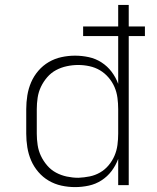

<svg xmlns="http://www.w3.org/2000/svg" viewBox="-20 -755 640 783"><path d="M286 8Q258 8 230.5 2Q203 -4 179 -18Q155 -32 136.5 -53.5Q118 -75 107 -100.5Q96 -126 91.5 -154Q87 -182 87 -210V-310Q87 -338 91.5 -366Q96 -394 107 -419.5Q118 -445 136.5 -466.5Q155 -488 179 -502Q203 -516 230.5 -522Q258 -528 286 -528Q314 -528 342 -522Q370 -516 394 -500.5Q418 -485 435 -462.5Q452 -440 462 -413V-608H319V-647H462V-735H505V-647H571V-608H505V0H462V-107Q452 -80 435 -57.5Q418 -35 394 -19.5Q370 -4 342 2Q314 8 286 8ZM299 -30Q299 -30 299.5 -30Q300 -30 300 -30Q323 -31 345.5 -35.5Q368 -40 388 -51.5Q408 -63 423 -81Q438 -99 447 -120Q456 -141 459 -164Q462 -187 462 -210V-310Q462 -333 459 -356Q456 -379 447 -400Q438 -421 422.5 -439Q407 -457 387.5 -468.5Q368 -480 345 -485Q322 -490 299 -490Q276 -490 252.5 -485Q229 -480 208.5 -469Q188 -458 172.5 -440Q157 -422 147 -401Q137 -380 133.5 -356.5Q130 -333 130 -310V-210Q130 -187 133.5 -163.5Q137 -140 147 -119Q157 -98 172.5 -80Q188 -62 208.5 -51Q229 -40 252.5 -35Q276 -30 299 -30Z"/></svg>

Font: Iosevka SS04 XLt Ex
Style: Regular
Weight: 200
Width: 7
Monospace: yes
Designer: Belleve Invis
Foundry: Belleve Invis
Version: Version 19.0.0; ttfautohint (v1.8.4)